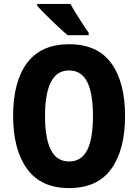

<svg xmlns="http://www.w3.org/2000/svg" viewBox="-20 -951 705 981"><path d="M619 -358Q619 -186 548.5 -88Q478 10 333 10Q189 10 118 -88.5Q47 -187 47 -359Q47 -534 118.5 -629.5Q190 -725 333 -725Q478 -725 548.5 -628Q619 -531 619 -358ZM210 -358Q210 -244 240 -185Q270 -126 333 -126Q396 -126 425.5 -184Q455 -242 455 -358Q455 -474 425.5 -532.5Q396 -591 333 -591Q270 -591 240 -531.5Q210 -472 210 -358ZM340 -931Q351 -910 368.5 -882Q386 -854 403.5 -827Q421 -800 433 -784V-771H326Q311 -783 289.5 -803Q268 -823 245 -845Q222 -867 202 -887.5Q182 -908 170 -921V-931Z"/></svg>

Font: Noto Sans Sinhala Condensed ExtraBold
Style: Regular
Weight: 800
Width: 3
Designer: Jelle Bosma - Monotype Design Team
Foundry: Monotype Imaging Inc.
Version: Version 2.006; ttfautohint (v1.8.4.7-5d5b)